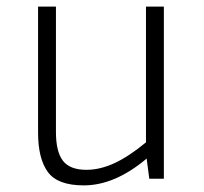

<svg xmlns="http://www.w3.org/2000/svg" viewBox="-20 -540 615 580"><path d="M475 -520V0H431L423 -61Q327 20 233 20Q154 20 124.5 -20.5Q95 -61 95 -139V-520H149V-141Q149 -82 170 -54.5Q191 -27 241 -27Q282 -27 325.5 -47Q369 -67 421 -110V-520Z"/></svg>

Font: Martel Sans ExtraLight
Style: Regular
Weight: 275
Designer: Dan Reynolds and Mathieu Réguer
Foundry: Dan Reynolds and Mathieu Réguer
Version: Version 1.002; ttfautohint (v1.1) -l 5 -r 5 -G 72 -x 0 -D la